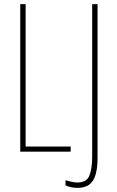

<svg xmlns="http://www.w3.org/2000/svg" viewBox="-20 -734 568 929"><path d="M78 0V-714H104V-25H322V0ZM355 175Q323 175 297 163V138Q311 142 325.5 145.5Q340 149 355 149Q399 149 412.5 115.5Q426 82 426 23V-714H452V30Q452 104 430 139.5Q408 175 355 175Z"/></svg>

Font: Noto Sans ExtraCondensed Thin
Style: Regular
Weight: 100
Width: 2
Designer: Monotype Design Team
Foundry: Monotype Imaging Inc.
Version: Version 2.013; ttfautohint (v1.8.4.7-5d5b)